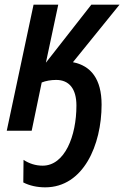

<svg xmlns="http://www.w3.org/2000/svg" viewBox="-20 -561 533 824"><path d="M174 243C338 243 416 61 416 -112C416 -222 370 -279 293 -294L493 -541H372L177 -292L230 -541H124L9 0H116L159 -207C176 -214 199 -218 221 -218C276 -218 308 -181 308 -108C308 23 258 150 163 150C133 150 105 141 81 125L80 222C107 236 140 243 174 243Z"/></svg>

Font: Noto Sans Display SemiCondensed Medium
Style: Italic
Weight: 500
Width: 4
Italic angle: -12°
Designer: Monotype Design Team
Foundry: Monotype Imaging Inc.
Version: Version 1.900